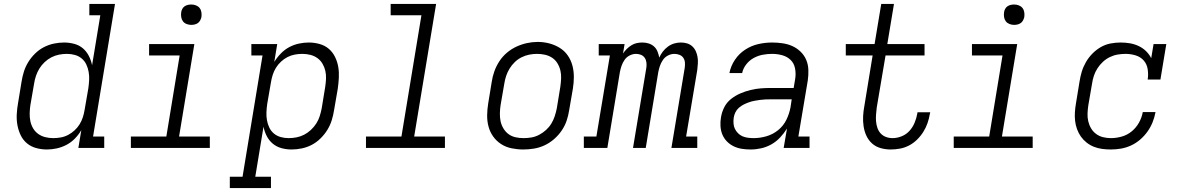

<svg xmlns="http://www.w3.org/2000/svg" viewBox="-20 -755 6040 980"><path d="M219 8Q191 8 164 0.5Q137 -7 117 -24Q97 -41 85.5 -65Q74 -89 69 -116Q64 -143 65.5 -171.5Q67 -200 72 -228L90 -338Q94 -364 102 -389.5Q110 -415 124.5 -438.5Q139 -462 159.5 -482Q180 -502 204.5 -514.5Q229 -527 255 -532.5Q281 -538 307 -538Q334 -538 359.5 -531Q385 -524 403.5 -508Q422 -492 433.5 -469.5Q445 -447 450 -422L492 -677H436V-735H567L455 -58H512V0H380L395 -91Q382 -68 362.5 -48Q343 -28 319 -15.5Q295 -3 269.5 2.5Q244 8 219 8ZM252 -50Q252 -50 252 -50Q252 -50 252 -50Q271 -50 290.5 -53.5Q310 -57 328 -66.5Q346 -76 361 -90Q376 -104 386.5 -121Q397 -138 403 -157Q409 -176 412 -195L431 -305Q434 -326 435 -347Q436 -368 432.5 -388Q429 -408 420.5 -426Q412 -444 397 -456.5Q382 -469 362.5 -474.5Q343 -480 322 -480Q301 -480 281 -476Q261 -472 242.5 -462.5Q224 -453 208 -438Q192 -423 181 -405Q170 -387 163.5 -367.5Q157 -348 154 -328L135 -218Q132 -198 131.5 -177Q131 -156 135 -136.5Q139 -117 149 -100Q159 -83 175 -71.5Q191 -60 211 -55Q231 -50 252 -50Z M648 0V-58H829L897 -472H741V-530H972L894 -58H1051V0ZM956 -628Q944 -628 932.5 -632.5Q921 -637 914 -646Q907 -655 905 -667.5Q903 -680 905 -693Q906 -701 910.5 -709.5Q915 -718 922.5 -723Q930 -728 939 -730Q948 -732 956 -732Q969 -732 980.5 -727.5Q992 -723 999 -714Q1006 -705 1008 -692.5Q1010 -680 1008 -667Q1006 -659 1001.5 -650.5Q997 -642 989.5 -637Q982 -632 973.5 -630Q965 -628 956 -628Z M1153 205V147H1218L1320 -472H1263V-530H1395L1380 -439Q1394 -462 1413.5 -482Q1433 -502 1456.5 -514.5Q1480 -527 1505.5 -532.5Q1531 -538 1556 -538Q1584 -538 1611 -530.5Q1638 -523 1658 -506Q1678 -489 1690 -464.5Q1702 -440 1706.5 -413.5Q1711 -387 1709.5 -358.5Q1708 -330 1704 -302L1685 -192Q1681 -166 1673 -140.5Q1665 -115 1650.5 -91.5Q1636 -68 1615.5 -48Q1595 -28 1571 -15.5Q1547 -3 1520.5 2.5Q1494 8 1468 8Q1441 8 1416 1Q1391 -6 1372 -22Q1353 -38 1341.5 -60.5Q1330 -83 1325 -108L1283 147H1363V205ZM1453 -50Q1474 -50 1494 -54Q1514 -58 1532.5 -67.5Q1551 -77 1567 -92Q1583 -107 1594.5 -125Q1606 -143 1612 -162.5Q1618 -182 1622 -202L1640 -312Q1643 -332 1644 -353Q1645 -374 1640.5 -393.5Q1636 -413 1626 -430Q1616 -447 1600 -458.5Q1584 -470 1564 -475Q1544 -480 1523 -480Q1504 -480 1485 -476.5Q1466 -473 1448 -464Q1430 -455 1414.5 -440.5Q1399 -426 1388.5 -409Q1378 -392 1372 -373Q1366 -354 1363 -335L1344 -225Q1341 -204 1340 -183Q1339 -162 1342.5 -142Q1346 -122 1354.5 -104Q1363 -86 1378 -73.5Q1393 -61 1412.5 -55.5Q1432 -50 1453 -50Z M1848 0V-58H2029L2131 -677H1974V-735H2206L2094 -58H2251V0Z M2651 8Q2621 8 2591.5 2Q2562 -4 2538 -19.5Q2514 -35 2497.5 -58Q2481 -81 2473.5 -109Q2466 -137 2466.5 -167.5Q2467 -198 2472 -228L2490 -338Q2494 -365 2503.5 -391.5Q2513 -418 2529 -442.5Q2545 -467 2567.5 -486Q2590 -505 2616 -517Q2642 -529 2669.5 -535Q2697 -541 2724 -541Q2755 -541 2783.5 -533.5Q2812 -526 2836.5 -511Q2861 -496 2877.5 -472.5Q2894 -449 2901.5 -421Q2909 -393 2909 -362.5Q2909 -332 2904 -302L2885 -192Q2881 -165 2872 -138.5Q2863 -112 2846.5 -88Q2830 -64 2807.5 -44.5Q2785 -25 2759 -13Q2733 -1 2705.5 3.5Q2678 8 2651 8ZM2652 -50Q2673 -50 2693 -53.5Q2713 -57 2732 -67Q2751 -77 2767 -91.5Q2783 -106 2794 -124Q2805 -142 2811.5 -162Q2818 -182 2822 -202L2840 -312Q2843 -333 2844 -354Q2845 -375 2840.5 -394.5Q2836 -414 2825.5 -431.5Q2815 -449 2798.5 -460Q2782 -471 2762 -475.5Q2742 -480 2721 -480Q2701 -480 2681 -476Q2661 -472 2642 -462.5Q2623 -453 2607.5 -438Q2592 -423 2581 -405Q2570 -387 2563.5 -367.5Q2557 -348 2554 -328L2535 -218Q2532 -198 2531.5 -177Q2531 -156 2535 -136.5Q2539 -117 2549.5 -99.5Q2560 -82 2575.5 -70.5Q2591 -59 2611 -54.5Q2631 -50 2652 -50Z M2960 0V-58H3024L3093 -472H3036V-530H3168L3160 -482Q3168 -494 3179 -505Q3190 -516 3203 -524Q3216 -532 3230 -535Q3244 -538 3259 -538Q3276 -538 3291.5 -533Q3307 -528 3318.5 -517.5Q3330 -507 3336 -492Q3342 -477 3345 -461Q3352 -477 3363 -491.5Q3374 -506 3389 -517Q3404 -528 3421 -533Q3438 -538 3455 -538Q3472 -538 3487 -533.5Q3502 -529 3513.5 -518.5Q3525 -508 3531.5 -493.5Q3538 -479 3540.5 -463.5Q3543 -448 3542 -431Q3541 -414 3539 -398L3482 -58H3539V0H3407L3475 -409Q3477 -422 3476 -435.5Q3475 -449 3468 -459.5Q3461 -470 3448.5 -475Q3436 -480 3422 -480Q3406 -480 3390 -472Q3374 -464 3364 -449.5Q3354 -435 3348.5 -419Q3343 -403 3340 -387L3276 0H3211L3279 -409Q3281 -422 3279.5 -435.5Q3278 -449 3271 -459.5Q3264 -470 3252 -475Q3240 -480 3226 -480Q3210 -480 3194 -472Q3178 -464 3168 -449.5Q3158 -435 3152.5 -419Q3147 -403 3144 -387L3080 0Z M3811 8Q3788 8 3766 4.5Q3744 1 3724.5 -8.5Q3705 -18 3690 -33.5Q3675 -49 3667 -68.5Q3659 -88 3657.5 -111Q3656 -134 3660 -156Q3664 -182 3676.5 -207Q3689 -232 3711 -249.5Q3733 -267 3758.5 -278Q3784 -289 3810.5 -295.5Q3837 -302 3863 -304Q3889 -306 3915 -306H4031L4039 -354Q4043 -380 4038 -406Q4033 -432 4015.5 -449Q3998 -466 3973 -473Q3948 -480 3921 -480Q3897 -480 3873 -475.5Q3849 -471 3827 -459Q3805 -447 3789 -426.5Q3773 -406 3768 -382H3703Q3710 -418 3731 -449.5Q3752 -481 3783.5 -501.5Q3815 -522 3850.5 -530Q3886 -538 3921 -538Q3948 -538 3975 -534Q4002 -530 4025 -519.5Q4048 -509 4066.5 -491Q4085 -473 4095 -449.5Q4105 -426 4106 -398.5Q4107 -371 4103 -344L4055 -58H4112V0H3980L3997 -99Q3982 -75 3962 -53.5Q3942 -32 3917 -18Q3892 -4 3865 2Q3838 8 3811 8ZM3827 -50Q3859 -50 3892 -59.5Q3925 -69 3952 -91Q3979 -113 3994 -144Q4009 -175 4015 -208L4021 -248H3915Q3901 -248 3887 -247.5Q3873 -247 3859 -245Q3845 -243 3831 -240.5Q3817 -238 3803 -233Q3789 -228 3776 -221.5Q3763 -215 3751.5 -205Q3740 -195 3733.5 -181.5Q3727 -168 3725 -154Q3723 -140 3724 -125Q3725 -110 3731 -97.5Q3737 -85 3747 -75Q3757 -65 3769.5 -59.5Q3782 -54 3797 -52Q3812 -50 3827 -50Z M4526 8Q4500 8 4475 1Q4450 -6 4431.5 -22.5Q4413 -39 4402.5 -61.5Q4392 -84 4388 -110Q4384 -136 4385.5 -162.5Q4387 -189 4392 -215L4434 -472H4297V-530H4444L4478 -735H4543L4509 -530H4699V-472H4500L4455 -206Q4453 -188 4451.5 -170.5Q4450 -153 4451.5 -135.5Q4453 -118 4458.5 -102Q4464 -86 4475 -74Q4486 -62 4502 -56Q4518 -50 4536 -50Q4559 -50 4582.5 -59.5Q4606 -69 4622.5 -87.5Q4639 -106 4648.5 -129Q4658 -152 4662 -175Q4662 -177 4662.5 -178.5Q4663 -180 4663 -182H4728Q4727 -180 4727 -177.5Q4727 -175 4726 -173Q4722 -149 4714 -126Q4706 -103 4692.5 -81.5Q4679 -60 4660.5 -42Q4642 -24 4620 -12.5Q4598 -1 4574 3.5Q4550 8 4526 8Z M4848 0V-58H5029L5097 -472H4941V-530H5172L5094 -58H5251V0ZM5156 -628Q5144 -628 5132.5 -632.5Q5121 -637 5114 -646Q5107 -655 5105 -667.5Q5103 -680 5105 -693Q5106 -701 5110.5 -709.5Q5115 -718 5122.5 -723Q5130 -728 5139 -730Q5148 -732 5156 -732Q5169 -732 5180.5 -727.5Q5192 -723 5199 -714Q5206 -705 5208 -692.5Q5210 -680 5208 -667Q5206 -659 5201.5 -650.5Q5197 -642 5189.5 -637Q5182 -632 5173.5 -630Q5165 -628 5156 -628Z M5650 8Q5627 8 5605 5Q5583 2 5563 -6Q5543 -14 5526 -27.5Q5509 -41 5497 -58Q5485 -75 5477.5 -95.5Q5470 -116 5467.5 -138Q5465 -160 5466.5 -182.5Q5468 -205 5472 -228L5490 -338Q5494 -364 5501.5 -389Q5509 -414 5522.5 -437.5Q5536 -461 5555.5 -481Q5575 -501 5598.5 -514.5Q5622 -528 5648 -533Q5674 -538 5700 -538Q5724 -538 5747.5 -534Q5771 -530 5792 -520Q5813 -510 5829.5 -494Q5846 -478 5856 -458L5868 -530H5933L5903 -349H5838Q5842 -375 5838 -401.5Q5834 -428 5817.5 -446.5Q5801 -465 5776 -472.5Q5751 -480 5725 -480Q5705 -480 5684.5 -476.5Q5664 -473 5644.5 -463.5Q5625 -454 5609 -439Q5593 -424 5581.5 -406Q5570 -388 5563.5 -368.5Q5557 -349 5554 -328L5535 -218Q5532 -198 5531 -177Q5530 -156 5534.5 -136.5Q5539 -117 5549 -100Q5559 -83 5574.5 -71.5Q5590 -60 5609.5 -55Q5629 -50 5650 -50Q5678 -50 5706 -58Q5734 -66 5756.5 -84.5Q5779 -103 5793.5 -129Q5808 -155 5813 -183H5878Q5873 -156 5863 -131Q5853 -106 5837 -83.5Q5821 -61 5799.5 -42.5Q5778 -24 5753 -12.5Q5728 -1 5702 3.5Q5676 8 5650 8Z"/></svg>

Font: Iosevka Slab LtExObl
Style: Regular
Weight: 300
Width: 7
Italic angle: -9°
Monospace: yes
Designer: Belleve Invis
Foundry: Belleve Invis
Version: Version 11.1.0; ttfautohint (v1.8.3)